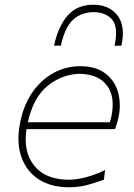

<svg xmlns="http://www.w3.org/2000/svg" viewBox="-20 -783 568 812"><path d="M271.5 9Q193 9 140.8 -26.5Q88.5 -62 68.5 -125Q48.5 -188 66.5 -271Q81.5 -342 118 -394Q154.5 -446 206.5 -474.5Q258.5 -503 319.5 -503Q384.5 -503 424.5 -473.2Q464.5 -443.5 478.8 -394.5Q493 -345.5 481.5 -288Q479.5 -277 475 -262.2Q470.5 -247.5 466.5 -237H92Q77.5 -141 125 -82Q172.5 -23 271.5 -23Q304 -23 344 -33.5Q384 -44 424.5 -64L419.5 -23Q391 -12.5 353 -1.8Q315 9 271.5 9ZM317.5 -471Q242.5 -469 182 -420.5Q121.5 -372 97.5 -266H444.5Q449 -279.5 451.5 -293Q468 -374 432.2 -421.5Q396.5 -469 317.5 -471ZM464.5 -589Q481 -667 455.2 -698.8Q429.5 -730.5 375.5 -732Q321.5 -730.5 287.8 -698.5Q254 -666.5 237.5 -590H208.5Q226.5 -672.5 266.5 -717.8Q306.5 -763 374.5 -763Q442 -763 476.8 -717.8Q511.5 -672.5 493.5 -590Z"/></svg>

Font: Commissioner Flair Thin
Style: Italic
Weight: 100
Italic angle: -12°
Designer: Kostas Bartsokas
Foundry: Kostas Bartsokas
Version: Version 1.000; ttfautohint (v1.8.3)